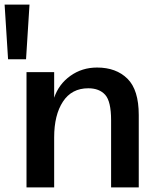

<svg xmlns="http://www.w3.org/2000/svg" viewBox="-51 -813 677 833"><path d="M431 -291Q431 -373 405.5 -401.5Q380 -430 332 -430Q260 -430 222 -372Q184 -314 184 -217V0H64V-500H184V-389Q204 -448 254.5 -484Q305 -520 370 -520Q453 -520 502 -471.5Q551 -423 551 -314V0H431ZM-31 -793H77L62 -556H-16Z"/></svg>

Font: Moderustic Med
Style: Regular
Weight: 500
Designer: Tural Alisoy
Foundry: TAFT Foundry
Version: Version 2.110